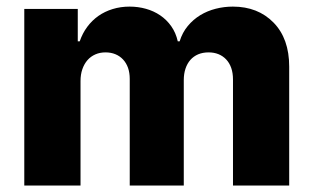

<svg xmlns="http://www.w3.org/2000/svg" viewBox="-20 -573 966 593"><path d="M55 -545.5H220.2V-445.3H226.2Q234.7 -470.2 249.5 -490.1Q264.2 -509.9 283.9 -523.8Q303.6 -537.6 328.1 -545.1Q352.6 -552.6 380.3 -552.6Q406.6 -552.6 430.8 -545.8Q454.9 -539.1 474.8 -525.6Q494.7 -512.1 508.9 -492Q523.1 -471.9 529.1 -445.3H534.8Q543.3 -472.7 560 -492.7Q576.7 -512.8 598.5 -526.1Q620.4 -539.4 646.3 -546Q672.2 -552.6 699.2 -552.6Q776.6 -552.6 824.9 -503.2Q873.2 -453.8 873.2 -367.2V0H699.6V-327.4Q699.6 -347.7 694.1 -363.3Q688.6 -378.9 678.4 -389.6Q668.3 -400.2 654.7 -405.7Q641 -411.2 624.3 -411.2Q606.2 -411.2 592 -405.2Q577.8 -399.1 568 -388Q558.2 -376.8 552.9 -361Q547.6 -345.2 547.6 -325.6V0H380.7V-329.2Q380.7 -348.4 375.4 -363.5Q370 -378.6 360.1 -389.2Q350.1 -399.9 336.5 -405.5Q322.8 -411.2 305.8 -411.2Q288.7 -411.2 274.5 -405Q260.3 -398.8 250.2 -387.3Q240.1 -375.7 234.4 -359.4Q228.7 -343 228.7 -322.8V0H55Z"/></svg>

Font: Inter P Extra Bold
Style: Regular
Weight: 800
Designer: Rasmus Andersson
Foundry: rsms
Version: Version 3.018;git-588b23468